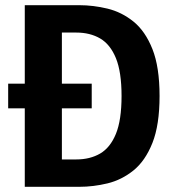

<svg xmlns="http://www.w3.org/2000/svg" viewBox="-20 -720 690 740"><path d="M75.5 0V-302.5H11.5V-397.5H75.5V-700H285.5Q339.5 -700 394.2 -686.8Q449 -673.5 494.5 -636.8Q540 -600 567.5 -530.8Q595 -461.5 595 -350Q595 -238.5 567.5 -169.2Q540 -100 494.5 -63.2Q449 -26.5 394.2 -13.2Q339.5 0 285.5 0ZM218.5 -105.5H274Q327 -105.5 366 -128.2Q405 -151 426.8 -204.2Q448.5 -257.5 448.5 -350Q448.5 -442.5 426.8 -495.8Q405 -549 366 -571.8Q327 -594.5 274 -594.5H218.5V-397.5H333.5V-302.5H218.5Z"/></svg>

Font: Trispace SemiBold
Style: Regular
Weight: 600
Designer: Tyler Finck
Foundry: Etcetera Type Company
Version: Version 1.210; ttfautohint (v1.8.3)